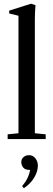

<svg xmlns="http://www.w3.org/2000/svg" viewBox="-20 -746 286 1030"><path d="M21 0V-25.4L79.1 -31.2V-661.6L29.3 -673.8V-689L146.5 -726.1L170.4 -718.3Q167 -678.2 167 -642.1V-31.2L225.1 -25.4V0ZM107.9 263.7 98.6 252.4Q133.3 212.4 141.6 165.5H138.2Q114.3 165.5 104.2 152.3Q94.2 139.2 94.2 123Q94.2 107.4 106 96.9Q117.7 86.4 136.2 86.4Q156.7 86.4 169.9 103.3Q183.1 120.1 183.1 142.6Q183.1 173.3 163.8 206.3Q144.5 239.3 107.9 263.7Z"/></svg>

Font: Elstob 18pt Medium
Style: Regular
Weight: 500
Designer: Peter S. Baker
Version: Version 1.015